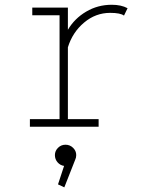

<svg xmlns="http://www.w3.org/2000/svg" viewBox="-20 -532 610 806"><path d="M265 -32H394V0H105.5V-32H230V-468H115.5V-500H265V-407Q293 -454.5 341.8 -483.2Q390.5 -512 449 -512Q489 -512 515.5 -497.5L500.5 -466.5Q485.5 -478 442.5 -478Q381.5 -478 333 -437.2Q284.5 -396.5 265 -333.5ZM300 119Q300 130 295.5 139L250 254.5L223.5 242L249 164.5Q232.5 162 221.5 149.2Q210.5 136.5 210.5 119Q210.5 101.5 223.5 88.5Q236.5 75.5 255 75.5Q273.5 75.5 286.8 88.5Q300 101.5 300 119Z"/></svg>

Font: League Mono Narrow Thin
Style: Regular
Weight: 100
Width: 3
Designer: Tyler Finck
Foundry: The League of Moveable Type / Tyler Finck
Version: Version 2.210